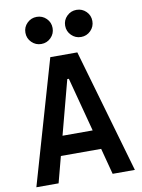

<svg xmlns="http://www.w3.org/2000/svg" viewBox="-99 -992 784 1059"><g transform="rotate(-10 293.0 -462.5)"><path d="M17.1 0 217.3 -693.4H368.7L568.8 0H444.3L405.8 -146.5H180.2L141.6 0ZM208.5 -254.9H377.4L297.4 -558.1H288.6ZM181.6 -773.4Q150.4 -773.4 127.9 -795.7Q105.5 -817.9 105.5 -849.6Q105.5 -881.3 127.9 -903.3Q150.4 -925.3 181.6 -925.3Q213.4 -925.3 235.6 -903.3Q257.8 -881.3 257.8 -849.6Q257.8 -817.9 235.6 -795.7Q213.4 -773.4 181.6 -773.4ZM404.3 -773.4Q373 -773.4 350.6 -795.7Q328.1 -817.9 328.1 -849.6Q328.1 -881.3 350.6 -903.3Q373 -925.3 404.3 -925.3Q436 -925.3 458.3 -903.3Q480.5 -881.3 480.5 -849.6Q480.5 -817.9 458.3 -795.7Q436 -773.4 404.3 -773.4Z"/></g></svg>

Font: Cascadia Mono NF SemiBold
Style: Regular
Weight: 600
Monospace: yes
Designer: Aaron Bell
Foundry: Saja Typeworks
Version: Version 2404.023; ttfautohint (v1.8.4)